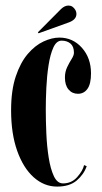

<svg xmlns="http://www.w3.org/2000/svg" viewBox="-20 -662 366 692"><path d="M186 10.5Q139 10.5 101.5 -23Q64 -56.5 42 -118.2Q20 -180 20 -264.5Q20 -336.5 36.8 -386.5Q53.5 -436.5 80 -467.5Q106.5 -498.5 136.8 -512.5Q167 -526.5 194 -526.5Q242.5 -526.5 275.2 -489.8Q308 -453 308 -397.5Q308 -359.5 295.2 -341.8Q282.5 -324 261 -324Q240 -324 227 -339.5Q214 -355 214 -382.5Q214 -403 222 -419.8Q230 -436.5 238.2 -449.5Q246.5 -462.5 246.5 -472Q246.5 -494.5 234 -505Q221.5 -515.5 202 -515.5Q183.5 -515.5 172.2 -490.5Q161 -465.5 155 -426.8Q149 -388 147 -345.5Q145 -303 145 -268Q145 -227.5 147 -181.2Q149 -135 155.5 -94Q162 -53 174.2 -27Q186.5 -1 207 -1Q238 -1 258.2 -23.8Q278.5 -46.5 283 -67L292.5 -63Q282 -33 256.2 -11.2Q230.5 10.5 186 10.5ZM119 -542 116.5 -545.5 200 -629.5Q213 -642 227 -642Q242.5 -642 252 -625.5Q255.5 -619 255.5 -612Q255.5 -591 227.5 -581Z"/></svg>

Font: Imbue 100pt
Style: Bold
Weight: 700
Designer: Tyler Finck
Foundry: Etcetera Type Company
Version: Version 1.102; ttfautohint (v1.8.3)